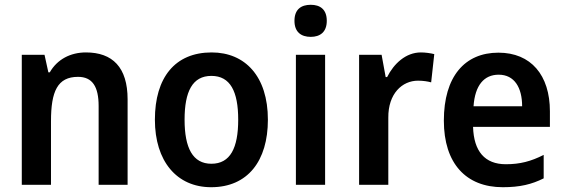

<svg xmlns="http://www.w3.org/2000/svg" viewBox="-20 -772 2360 802"><path d="M339 -553C274 -553 219 -524 188 -470H182L166 -543H71V0H193V-266C193 -390 220 -451 306 -451C366 -451 392 -410 392 -329V0H513V-357C513 -491 450 -553 339 -553Z M1099 -272C1099 -453 1004 -553 864 -553C711 -553 627 -448 627 -272C627 -99 718 10 862 10C1015 10 1099 -100 1099 -272ZM751 -272C751 -390 784 -455 863 -455C942 -455 975 -390 975 -272C975 -154 942 -88 863 -88C785 -88 751 -154 751 -272Z M1278 -752C1238 -752 1210 -733 1210 -685C1210 -638 1238 -618 1278 -618C1317 -618 1345 -638 1345 -685C1345 -733 1317 -752 1278 -752ZM1338 -543H1216V0H1338Z M1738 -553C1675 -553 1625 -506 1597 -450H1591L1574 -543H1480V0H1602V-280C1601 -381 1660 -435 1726 -435C1748 -435 1766 -432 1781 -428L1794 -546C1778 -550 1756 -553 1738 -553Z M2062 -552C1921 -552 1834 -452 1834 -268C1834 -89 1927 10 2080 10C2152 10 2201 -2 2251 -27V-125C2198 -98 2152 -86 2093 -86C2005 -86 1959 -140 1956 -242H2277V-307C2277 -458 2198 -552 2062 -552ZM2063 -460C2129 -460 2161 -406 2161 -328H1958C1964 -416 2002 -460 2063 -460Z"/></svg>

Font: Noto Sans Myanmar UI SemiCondensed SemiBold
Style: Regular
Weight: 600
Width: 4
Designer: Monotype Design Team
Foundry: Monotype Imaging Inc.
Version: Version 2.103